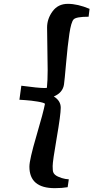

<svg xmlns="http://www.w3.org/2000/svg" viewBox="-20 -755 486 999"><path d="M228 -390 225 -612Q225 -657 253.5 -696Q282 -735 333 -735Q384 -735 446 -709L441 -668Q376 -668 363 -654Q350 -640 341 -579.5Q332 -519 324 -427.5Q316 -336 313 -316Q307 -273 260 -253Q296 -231 296 -194.5Q296 -158 275 -37Q254 84 254 109Q254 134 257 141Q262 155 282 164Q302 173 320 176L338 178L332 219Q303 224 265 224Q133 224 133 112Q133 76 169.5 -48Q206 -172 214 -215Q209 -221 175.5 -226.5Q142 -232 112 -234L81 -236L91 -309Q179 -297 213 -297L224 -298Q228 -335 228 -390Z"/></svg>

Font: Oleo Script Swash Caps
Style: Regular
Weight: 400
Designer: Soytutype
Foundry: Soytutype
Version: Version 1.002